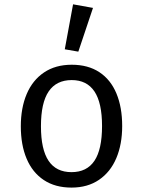

<svg xmlns="http://www.w3.org/2000/svg" viewBox="-20 -848 655 880"><path d="M540 -270.3Q540 -186.7 513.1 -123.1Q486.2 -59.5 433.8 -23.8Q381.5 11.8 307.7 11.8Q232.8 11.8 180.8 -22.8Q128.7 -57.4 102.1 -120.5Q75.4 -183.6 75.4 -269.2Q75.4 -353.3 102.3 -416.9Q129.2 -480.5 181.8 -515.9Q234.4 -551.3 308.7 -551.3Q383.6 -551.3 435.4 -517.2Q487.2 -483.1 513.6 -419.7Q540 -356.4 540 -270.3ZM167.7 -269.2Q167.7 -163.1 202.6 -111Q237.4 -59 307.7 -59Q377.9 -59 412.8 -111Q447.7 -163.1 447.7 -270.3Q447.7 -376.9 412.8 -429Q377.9 -481 308.7 -481Q238.5 -481 203.1 -429Q167.7 -376.9 167.7 -269.2ZM276.9 -622.1 314.9 -828.2 406.2 -811.8 339 -611.3Z"/></svg>

Font: Fira Code
Style: Regular
Weight: 400
Designer: Carrois Corporate, Edenspiekermann AG, Nikita Prokopov
Foundry: Carrois Corporate, Edenspiekermann AG, Nikita Prokopov
Version: Version 5.002